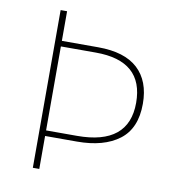

<svg xmlns="http://www.w3.org/2000/svg" viewBox="-79 -760 746 829"><g transform="rotate(10 294.5 -345.5)"><path d="M120.1 0V-691.4H148.4V-561.5H307.6Q423.8 -561.5 481.9 -507.8Q540 -454.1 540 -354.5Q540 -246.1 472.7 -195.3Q405.3 -144.5 288.1 -144.5H148.4V0ZM148.4 -168.9H284.2Q510.7 -168.9 510.7 -353.5Q510.7 -537.1 301.8 -537.1H148.4Z"/></g></svg>

Font: Gothic A1 Thin
Style: Regular
Weight: 250
Designer: HanYang I&C Co.,Ltd.
Foundry: HanYang I&C Co.,Ltd.
Version: Version 2.50